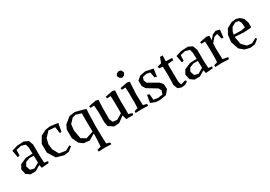

<svg xmlns="http://www.w3.org/2000/svg" viewBox="30 -1855 4534 3219"><g transform="rotate(-30 2297.0 -245.5)"><path d="M409 -182 416 -41 485 -31 478 2 339 14 326 -45H321L222 14H118L48 -37L27 -135L71 -213L191 -265L323 -270L319 -395L300 -457L219 -480L122 -457L119 -351L80 -343L54 -480L169 -514L298 -520L376 -482L408 -396ZM151 -56 226 -37 327 -95 323 -230H236L159 -199L124 -137Z M874 -463 748 -473 658 -377 632 -273 645 -167 709 -51 832 -31 926 -81 944 -55 865 8 771 20 628 -21 539 -166 538 -333 606 -452 711 -507 802 -520 955 -500 925 -343 892 -338Z M1380 -45H1372L1265 20L1154 8L1081 -44L1023 -163L1022 -333L1060 -412L1175 -505L1286 -520L1390 -493V-492L1480 -469L1475 -347L1469 -124L1473 95L1478 200L1544 220L1546 255L1424 250L1302 255L1297 220L1370 200L1378 84L1381 -13ZM1378 -441 1272 -475 1209 -457 1132 -375 1118 -260 1148 -92 1237 -39 1379 -87 1375 -363Z M1725 -345V-127L1752 -61L1836 -50L1945 -115V-221L1944 -346L1939 -450L1868 -447L1863 -482L2001 -509L2051 -498L2044 -362L2043 -282L2045 -221V-41L2115 -21L2110 14H1973L1950 -70L1837 13L1735 20L1643 -43L1628 -123L1629 -337L1619 -451L1548 -448L1543 -483L1681 -510L1731 -499Z M2331 -363 2325 -263 2328 -166 2332 -50 2405 -30 2400 5 2282 0 2160 5 2162 -30 2228 -50 2233 -155 2231 -347 2226 -451 2155 -448 2150 -483 2288 -510 2338 -499ZM2220 -725 2265 -746 2311 -731 2332 -679 2305 -637 2260 -619 2218 -645 2197 -688Z M2529 -39 2612 -26 2705 -39 2727 -107 2700 -159 2514 -272 2474 -335 2472 -441 2543 -501 2648 -520 2795 -490 2774 -343 2732 -357 2713 -461 2644 -474 2569 -457 2550 -402 2574 -343 2766 -233 2813 -174 2817 -80 2749 0 2629 20 2546 16 2453 -20 2478 -164 2521 -150Z M3115 10 3047 20 2976 -4 2944 -84 2949 -270 2944 -438 2875 -448 2869 -483 2948 -504 2984 -605H3035L3032 -493L3153 -489L3147 -445L3042 -438L3038 -392L3042 -89L3062 -29L3156 -54L3171 -24Z M3586 -182 3593 -41 3662 -31 3655 2 3516 14 3503 -45H3498L3399 14H3295L3225 -37L3204 -135L3248 -213L3368 -265L3500 -270L3496 -395L3477 -457L3396 -480L3299 -457L3296 -351L3257 -343L3231 -480L3346 -514L3475 -520L3553 -482L3585 -396ZM3328 -56 3403 -37 3504 -95 3500 -230H3413L3336 -199L3301 -137Z M3875 -418H3879L3941 -489L4009 -519L4084 -500L4067 -351L4032 -358L4007 -461L3942 -440L3871 -357L3866 -263L3869 -166L3873 -50L3973 -30L3968 5L3823 0L3701 5L3703 -30L3769 -50L3774 -155L3772 -347L3767 -451L3696 -448L3691 -483L3829 -510L3879 -499Z M4238 -269 4237 -260 4264 -119 4343 -41 4435 -31 4529 -81 4547 -55 4468 8 4374 20 4276 -3 4191 -74 4140 -224 4157 -358 4209 -452 4314 -510 4402 -521 4472 -499 4526 -450 4557 -361 4558 -278 4544 -267 4411 -258ZM4288 -431 4249 -355 4243 -310 4395 -308 4464 -323 4458 -416 4428 -467 4364 -476Z"/></g></svg>

Font: Alike Angular
Style: Regular
Weight: 400
Designer: Sveta Sebyakina
Foundry: Cyreal (www.cyreal.org)
Version: Version 1.300; ttfautohint (v1.8.4.7-5d5b)